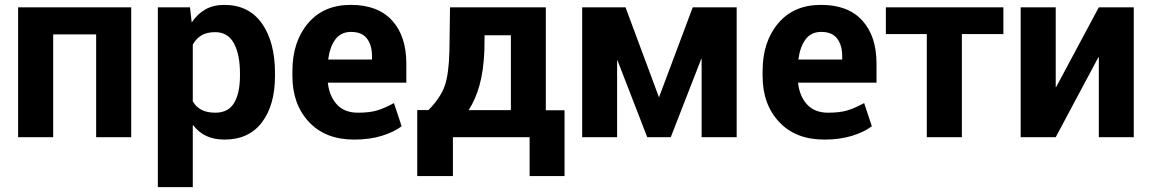

<svg xmlns="http://www.w3.org/2000/svg" viewBox="-20 -558 4686 781"><path d="M513.7 0H371.1V-418H196.3V0H53.7V-528.3H513.7Z M1098.6 -249.5Q1098.6 -130.4 1045.4 -60.3Q992.2 9.8 893.1 9.8Q850.6 9.8 819.3 -4.9Q788.1 -19.5 765.6 -48.8L764.2 -48.3V203.1H622.1V-528.3H752.9L759.8 -466.8Q783.7 -502 815.9 -520Q848.1 -538.1 892.1 -538.1Q992.2 -538.1 1045.4 -462.6Q1098.6 -387.2 1098.6 -259.8ZM956.1 -259.8Q956.1 -335.9 931.6 -381.6Q907.2 -427.2 855 -427.2Q821.8 -427.2 799.8 -414.3Q777.8 -401.4 764.2 -376.5V-145.5Q777.8 -122.6 800 -111.1Q822.3 -99.6 856 -99.6Q908.7 -99.6 932.4 -139.4Q956.1 -179.2 956.1 -249.5Z M1420.4 9.8Q1303.7 9.8 1236.6 -62Q1169.4 -133.8 1169.4 -249V-268.6Q1169.4 -388.7 1233.2 -463.6Q1296.9 -538.6 1407.7 -538.1Q1517.1 -538.1 1575 -474.6Q1632.8 -411.1 1632.8 -299.3V-221.7H1313.5Q1319.8 -166 1350.6 -132.8Q1381.3 -99.6 1435.5 -99.6Q1483.9 -99.6 1514.4 -108.9Q1544.9 -118.2 1582.5 -138.7L1613.8 -44.4Q1582 -20.5 1532.7 -5.4Q1483.4 9.8 1420.4 9.8ZM1407.7 -428.2Q1367.2 -428.2 1344.5 -398.2Q1321.8 -368.2 1314.9 -315.9H1493.2V-328.6Q1493.2 -375 1472.4 -401.6Q1451.7 -428.2 1407.7 -428.2Z M1723.1 -110.4Q1772.9 -161.6 1789.3 -209.5Q1805.7 -257.3 1808.1 -350.1L1810.5 -528.3H2200.2V-109.4H2276.4V158.2H2134.3V0H1822.3V158.2H1677.2V-110.4ZM1950.2 -350.1Q1946.8 -270 1930.7 -211.9Q1914.6 -153.8 1886.2 -109.9H2058.1V-414.6H1951.2Z M2660.6 -162.1 2797.9 -528.3H2976.6V0H2834V-318.4H2832.5L2708.5 0H2612.8L2491.7 -312.5H2490.2V0H2348.1V-528.3H2524.4Z M3333 9.8Q3216.3 9.8 3149.2 -62Q3082 -133.8 3082 -249V-268.6Q3082 -388.7 3145.8 -463.6Q3209.5 -538.6 3320.3 -538.1Q3429.7 -538.1 3487.5 -474.6Q3545.4 -411.1 3545.4 -299.3V-221.7H3226.1Q3232.4 -166 3263.2 -132.8Q3293.9 -99.6 3348.1 -99.6Q3396.5 -99.6 3427 -108.9Q3457.5 -118.2 3495.1 -138.7L3526.4 -44.4Q3494.6 -20.5 3445.3 -5.4Q3396 9.8 3333 9.8ZM3320.3 -428.2Q3279.8 -428.2 3257.1 -398.2Q3234.4 -368.2 3227.5 -315.9H3405.8V-328.6Q3405.8 -375 3385 -401.6Q3364.3 -428.2 3320.3 -428.2Z M4061.5 -419.4H3892.6V0H3750V-419.4H3583.5V-528.3H4061.5Z M4449.7 -528.3H4591.8V0H4449.7V-325.2L4448.2 -325.7L4274.4 0H4131.8V-528.3H4274.4V-204.1L4275.9 -203.6Z"/></svg>

Font: Roboto Web
Style: Bold
Weight: 700
Designer: Google
Version: Version 1.200310; 2013